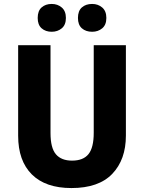

<svg xmlns="http://www.w3.org/2000/svg" viewBox="-20 -943 730 973"><path d="M618 -256Q618 -134 549 -62Q480 10 342 10Q211 10 141.5 -59Q72 -128 72 -255V-714H236V-269Q236 -193 263.5 -161Q291 -129 345 -129Q402 -129 428.5 -162Q455 -195 455 -270V-714H618ZM171 -852Q171 -888 191 -905.5Q211 -923 242 -923Q272 -923 293 -905Q314 -887 314 -852Q314 -817 293 -799.5Q272 -782 242 -782Q211 -782 191 -799.5Q171 -817 171 -852ZM375 -852Q375 -888 395 -905.5Q415 -923 447 -923Q477 -923 498 -905Q519 -887 519 -852Q519 -817 498 -799.5Q477 -782 447 -782Q415 -782 395 -799.5Q375 -817 375 -852Z"/></svg>

Font: Noto Sans SemiCondensed ExtraBold
Style: Regular
Weight: 800
Width: 4
Designer: Monotype Design Team
Foundry: Monotype Imaging Inc.
Version: Version 2.013; ttfautohint (v1.8.4.7-5d5b)